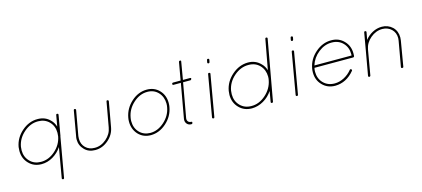

<svg xmlns="http://www.w3.org/2000/svg" viewBox="-67 -1286 4586 2087"><g transform="rotate(-15 2225.5 -242.5)"><path d="M438 215Q426 213 428 201L486 -134Q447 -75 386 -39Q325 -3 257 -3Q171 -3 115 -62Q60 -119 60 -204Q60 -227 63 -248Q81 -348 161.5 -418Q242 -488 339 -488Q426 -488 480 -431Q511 -401 526 -354L548 -478Q550 -490 563 -488Q575 -486 573 -474L533 -244H532L453 205Q451 216 440 216Q439 216 438 215ZM257 -29Q344 -28 417.5 -92.5Q491 -157 508 -248Q511 -269 511 -288Q511 -364 462.5 -413.5Q414 -463 339 -463Q252 -464 178 -399Q104 -334 88 -244L76 -246L88 -244Q85 -224 85 -204Q85 -129 133.5 -79Q182 -29 257 -29Z M1128 -489Q1141 -485 1139 -474L1089 -195Q1075 -114 1008.5 -57Q942 0 861 0Q786 0 741 -47Q693 -95 693 -164Q693 -183 697 -199L746 -478Q748 -491 761 -489Q773 -485 771 -474L721 -195Q719 -184 719 -164Q719 -103 758.5 -64Q798 -25 861 -25Q932 -24 992 -75.5Q1052 -127 1064 -199L1114 -478Q1116 -491 1128 -489Z M1763 -288Q1763 -263 1759 -243L1747 -245L1759 -243Q1741 -142 1662 -71.5Q1583 -1 1487 0Q1402 0 1347 -58Q1293 -117 1293 -202Q1293 -227 1297 -247Q1315 -348 1394 -419Q1473 -490 1569 -490Q1654 -490 1709 -432Q1763 -375 1763 -288ZM1734 -247Q1738 -266 1738 -288Q1737 -365 1690 -415Q1643 -465 1569 -465H1568Q1483 -465 1410.5 -399.5Q1338 -334 1322 -243Q1318 -224 1318 -202Q1318 -125 1365 -75.5Q1412 -26 1487 -25Q1572 -25 1645 -90.5Q1718 -156 1734 -247Z M2057 -490Q2070 -490 2068 -478Q2064 -465 2053 -465H1972L1903 -78Q1900 -56 1912 -41.5Q1924 -27 1946 -27Q1958 -27 1956 -14Q1954 -1 1941 -1Q1909 -1 1891 -23.5Q1873 -46 1878 -78L1947 -465H1863Q1858 -465 1855 -469Q1852 -473 1853 -478Q1855 -490 1867 -490H1951L1986 -689Q1988 -701 2001 -701Q2013 -701 2011 -689L1977 -490Z M2187 0Q2175 -4 2177 -15L2258 -481Q2262 -494 2273 -490Q2286 -488 2283 -476L2202 -10Q2200 0 2190 0ZM2294 -592H2291Q2279 -594 2281 -607L2286 -631Q2288 -643 2301 -641Q2313 -639 2311 -626L2306 -602Q2304 -592 2294 -592Z M2624 3Q2536 3 2479 -56Q2423 -114 2423 -201Q2423 -216 2427 -246Q2445 -347 2526.5 -418Q2608 -489 2707 -490Q2793 -490 2850 -430Q2882 -399 2896 -353L2958 -690Q2960 -702 2973 -700Q2985 -698 2983 -686L2861 -8Q2859 2 2849 2H2846Q2834 0 2836 -12L2856 -130Q2817 -70 2754.5 -34Q2692 2 2624 3ZM2452 -241Q2449 -222 2449 -201Q2449 -124 2498 -73.5Q2547 -23 2624 -23Q2711 -22 2785.5 -88Q2860 -154 2877 -246Q2881 -263 2881 -286Q2880 -363 2832 -413Q2784 -463 2707 -463Q2618 -464 2543 -398.5Q2468 -333 2452 -241Z M3128 0Q3116 -4 3118 -15L3199 -481Q3203 -494 3214 -490Q3227 -488 3224 -476L3143 -10Q3141 0 3131 0ZM3235 -592H3232Q3220 -594 3222 -607L3227 -631Q3229 -643 3242 -641Q3254 -639 3252 -626L3247 -602Q3245 -592 3235 -592Z M3362 -203Q3362 -228 3366 -247Q3384 -348 3465 -418.5Q3546 -489 3643 -489Q3730 -490 3786 -431Q3842 -375 3842 -287Q3842 -269 3841 -260L3840 -258V-256Q3836 -247 3828 -247H3392Q3391 -245 3391 -242Q3387 -226 3387 -203Q3387 -126 3436 -76Q3485 -26 3562 -26Q3616 -26 3668 -53Q3720 -80 3757 -126Q3764 -135 3775 -128Q3784 -119 3777 -110Q3688 -2 3562 0Q3474 0 3418 -59Q3362 -115 3362 -203ZM3643 -464Q3563 -465 3493 -409.5Q3423 -354 3398 -272H3816Q3817 -277 3817 -287Q3817 -364 3768.5 -414Q3720 -464 3643 -464Z M4302 -13 4352 -295Q4355 -310 4355 -324Q4355 -385 4315 -424Q4275 -463 4213 -464Q4140 -464 4079.5 -413Q4019 -362 4006 -291L3957 -8Q3957 -6 3955 -4Q3955 -3 3954 -3Q3954 -1 3952 -1L3951 0Q3950 1 3948 1Q3947 2 3946 2H3944H3942Q3930 0 3932 -13L3982 -295V-296L4014 -479Q4016 -491 4029 -489Q4041 -487 4039 -474L4024 -392Q4058 -436 4108 -462.5Q4158 -489 4213 -489Q4283 -489 4333 -442Q4379 -396 4379 -324Q4379 -309 4376 -291L4328 -8Q4326 2 4314 2H4312Q4300 0 4302 -13Z"/></g></svg>

Font: Quicksand
Style: Light Italic
Weight: 300
Italic angle: -12°
Designer: Andrew Paglinawan
Foundry: Andrew Paglinawan
Version: 1.002